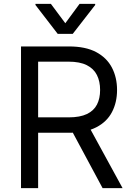

<svg xmlns="http://www.w3.org/2000/svg" viewBox="-20 -966 680 986"><path d="M87.9 0V-727.5H334Q419.4 -727.5 473.9 -698.5Q528.3 -669.4 554.7 -618.9Q581.1 -568.4 581.1 -503.9Q581.1 -439.9 554.9 -390.1Q528.8 -340.3 474.4 -312.3Q419.9 -284.2 335 -284.2H136.7V-363.3H332Q390.6 -363.3 426.3 -380.4Q461.9 -397.5 478 -429Q494.1 -460.4 494.1 -503.9Q494.1 -547.9 477.8 -580.6Q461.4 -613.3 425.8 -631.3Q390.1 -649.4 331.1 -649.4H175.8V0ZM506.8 0 331.1 -327.1H430.7L609.4 0ZM241.2 -946.3 315.4 -846.7 388.7 -946.3H468.8V-940.4L353.5 -792H276.4L162.1 -940.4V-946.3Z"/></svg>

Font: Inter V
Style: 
Weight: 400
Designer: Rasmus Andersson
Foundry: rsms
Version: Version 4.000;git-a3f224843